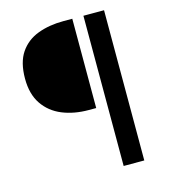

<svg xmlns="http://www.w3.org/2000/svg" viewBox="-112 -764 824 935"><g transform="rotate(-15 299.5 -296.5)"><path d="M395.5 82V-675.3H499.5V82ZM302.2 -225.1Q228 -225.1 169.2 -249.3Q110.4 -273.4 75.9 -324Q41.5 -374.5 41.5 -452.6Q41.5 -534.7 74.7 -583.5Q107.9 -632.3 165.3 -653.8Q222.7 -675.3 293.9 -675.3H339.4V-225.1Z"/></g></svg>

Font: Akatab SemiBold
Style: Regular
Weight: 600
Designer: SIL Global
Foundry: SIL Global
Version: Version 4.100